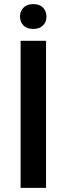

<svg xmlns="http://www.w3.org/2000/svg" viewBox="-20 -908 322 928"><path d="M76.7 0ZM202.6 0H79.6V-710.9H202.6ZM76.7 -827.6Q76.7 -853.5 93.3 -870.8Q109.9 -888.2 140.6 -888.2Q171.4 -888.2 188 -870.8Q204.6 -853.5 204.6 -827.6Q204.6 -802.2 188 -785.2Q171.4 -768.1 140.6 -768.1Q109.9 -768.1 93.3 -785.2Q76.7 -802.2 76.7 -827.6Z"/></svg>

Font: Roboto Medium
Style: Regular
Weight: 500
Designer: Google
Version: Version 2.134; 2016; ttfautohint (v1.6)